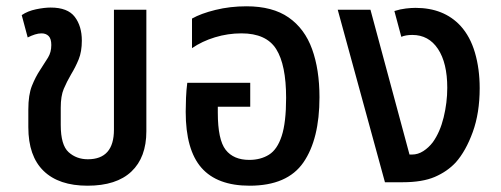

<svg xmlns="http://www.w3.org/2000/svg" viewBox="-20 -579 1592 610"><path d="M258 11Q167 11 118.5 -36Q70 -83 70 -175V-231Q70 -278 81.5 -306.5Q93 -335 107 -356Q122 -379 132.5 -396Q143 -413 143 -436Q143 -456 134.5 -464.5Q126 -473 112 -473Q102 -473 91 -469.5Q80 -466 68 -460L49 -531Q68 -544 94.5 -549.5Q121 -555 141 -555Q195 -555 217.5 -525.5Q240 -496 240 -450Q240 -415 230 -390.5Q220 -366 206 -343Q192 -319 182.5 -296.5Q173 -274 173 -237V-182Q173 -118 198 -95.5Q223 -73 259 -73Q342 -73 342 -167V-548H445V-162Q445 -79 397.5 -34Q350 11 258 11Z M773 11Q670 11 620 -46Q570 -103 570 -224Q570 -244 571 -268.5Q572 -293 575 -316H775V-240H672V-221Q672 -135 697 -103Q722 -71 772 -71Q808 -71 834.5 -87.5Q861 -104 875 -147Q889 -190 889 -268Q889 -373 857.5 -423Q826 -473 747 -473Q704 -473 663 -460.5Q622 -448 590 -426V-520Q618 -536 664.5 -547.5Q711 -559 763 -559Q846 -559 897 -523.5Q948 -488 971.5 -423Q995 -358 995 -270Q995 -137 944 -63Q893 11 773 11Z M1203 0 1053 -548H1157L1281 -88H1289Q1308 -88 1325 -99Q1342 -110 1355 -127Q1378 -159 1389.5 -206Q1401 -253 1401 -300Q1401 -379 1371.5 -423.5Q1342 -468 1290 -468Q1269 -468 1255 -462L1233 -544Q1252 -550 1269.5 -552Q1287 -554 1300 -554Q1390 -554 1443 -497Q1474 -463 1489 -411.5Q1504 -360 1504 -299Q1504 -220 1482 -159.5Q1460 -99 1428 -63Q1401 -34 1361.5 -17Q1322 0 1259 0Z"/></svg>

Font: Noto Sans Thai SemCond Med
Style: Regular
Weight: 500
Width: 4
Designer: Monotype Design Team
Foundry: Monotype Imaging Inc.
Version: Version 2.002; ttfautohint (v1.8.4.7-5d5b)